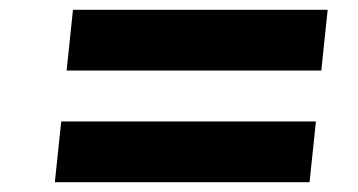

<svg xmlns="http://www.w3.org/2000/svg" viewBox="-20 -446 730 392"><path d="M625 -198 612 -74H92L105 -198ZM649 -426 636 -302H116L129 -426Z"/></svg>

Font: Quantico
Style: Bold Italic
Weight: 700
Italic angle: -12°
Designer: Matt Desmond
Foundry: MADtype
Version: Version 2.002